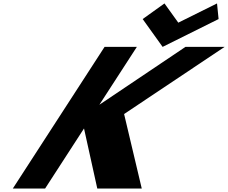

<svg xmlns="http://www.w3.org/2000/svg" viewBox="-20 -1098 1328 1118"><path d="M805.5 0 702.6 -434 1287.9 -825H1059.9L558.6 -488L776.9 -825H588.9L54.5 0H242.5L469.2 -350L546.5 0ZM1252.8 -987 1243.7 -1078 1018.2 -966 937.7 -1078 810.8 -987 926.9 -825Z"/></svg>

Font: Hussar
Style: BdWodka
Weight: 700
Foundry: Cannot Into Space Fonts
Version: Version 2.00